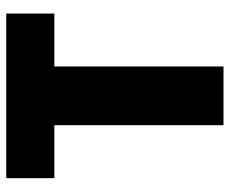

<svg xmlns="http://www.w3.org/2000/svg" viewBox="-82 -672 754 631"><g transform="rotate(-90 295.5 -357.0)"><path d="M392 0H199V-556H25V-714H566V-556H392Z"/></g></svg>

Font: Noto Sans Syriac Western Black
Style: Regular
Weight: 900
Designer: Patrick Giasson and the Monotype Design Team
Foundry: Monotype Imaging Inc.
Version: Version 3.000; ttfautohint (v1.8.4.7-5d5b)